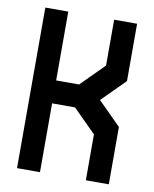

<svg xmlns="http://www.w3.org/2000/svg" viewBox="-79 -744 646 805"><g transform="rotate(10 244.0 -342.0)"><path d="M48.8 -683.6H146.5V-390.6H244.1L341.8 -488.3V-683.6H439.5V-439.5L341.8 -341.8L439.5 -244.1V0H341.8V-195.3L244.1 -293H146.5V0H48.8Z"/></g></svg>

Font: BabelStone Runic Beowulf
Style: Regular
Weight: 400
Designer: Andrew West
Foundry: BabelStone
Version: Version 7.004;November 9, 2023